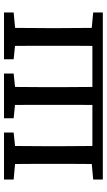

<svg xmlns="http://www.w3.org/2000/svg" viewBox="192 -724 532 956"><g transform="rotate(-90 458.0 -246.0)"><path d="M119 0Q119 -31 119.5 -68Q120 -105 120 -144.5Q120 -184 120 -218V-274Q120 -309 120 -348Q120 -387 119.5 -424.5Q119 -462 119 -492H210Q209 -462 209 -424.5Q209 -387 208.5 -348Q208 -309 208 -274V-218Q208 -184 208.5 -144.5Q209 -105 209 -68Q209 -31 210 0ZM413 0Q413 -31 413.5 -68Q414 -105 414 -144.5Q414 -184 414 -218V-274Q414 -309 414 -348Q414 -387 413.5 -424.5Q413 -462 413 -492H504Q503 -462 503 -424.5Q503 -387 502.5 -348Q502 -309 502 -274V-218Q502 -184 502.5 -144.5Q503 -105 503 -68Q503 -31 504 0ZM707 0Q707 -31 707.5 -68Q708 -105 708 -144.5Q708 -184 708 -218V-274Q708 -309 708 -348Q708 -387 707.5 -424.5Q707 -462 707 -492H798Q797 -462 797 -424.5Q797 -387 796.5 -348Q796 -309 796 -274V-218Q796 -184 796.5 -144.5Q797 -105 797 -68Q797 -31 798 0ZM42 -444V-492H276V-444L179 -434H154ZM347 -444V-492H570V-444L473 -434H448ZM641 -444V-492H874V-444L766 -434H740ZM42 0V-48L152 -58H164V0ZM752 0V-58H766L874 -48V0ZM180 0V-52H736V0Z"/></g></svg>

Font: Source Serif 4
Style: Regular
Weight: 400
Designer: Frank Grießhammer
Foundry: Adobe Systems Incorporated
Version: Version 4.004;hotconv 1.0.116;makeotfexe 2.5.65601